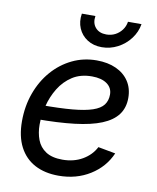

<svg xmlns="http://www.w3.org/2000/svg" viewBox="-85 -816 730 893"><g transform="rotate(10 280.0 -369.5)"><path d="M252.4 11.7Q187.5 11.7 140.1 -13.4Q92.8 -38.6 67.1 -87.9Q41.5 -137.2 41.5 -208.5Q41.5 -280.3 64 -342Q86.4 -403.8 126.7 -450Q167 -496.1 220.2 -521.7Q273.4 -547.4 335.4 -547.4Q388.2 -547.4 427.2 -529.5Q466.3 -511.7 488 -478.8Q509.8 -445.8 509.8 -400.4Q509.8 -354 485.6 -321.5Q461.4 -289.1 411.9 -268.8Q362.3 -248.5 285.2 -239.3Q208 -230 102.5 -230L114.3 -297.9Q203.6 -297.9 263.2 -303.2Q322.8 -308.6 357.9 -320.6Q393.1 -332.5 408.2 -352.5Q423.3 -372.6 423.3 -401.4Q423.3 -433.1 397.5 -451.7Q371.6 -470.2 326.7 -470.2Q272.5 -470.2 234.4 -445.6Q196.3 -420.9 172.1 -381.3Q147.9 -341.8 136.5 -295.9Q125 -250 125 -207Q125 -168.5 137.2 -136Q149.4 -103.5 178.7 -84.2Q208 -64.9 257.3 -64.9Q311 -64.9 351.8 -88.6Q392.6 -112.3 412.6 -151.4L494.6 -136.2Q465.3 -68.8 400.9 -28.6Q336.4 11.7 252.4 11.7ZM346.7 -611.8Q307.1 -611.8 278.3 -630.4Q249.5 -648.9 236.1 -680.2Q222.7 -711.4 229 -749.5H293Q287.6 -715.8 305.7 -694.8Q323.7 -673.8 357.4 -673.8Q379.9 -673.8 398.7 -683.3Q417.5 -692.9 430.4 -710Q443.4 -727.1 446.8 -749.5H510.7Q504.4 -711.4 480.5 -679.9Q456.5 -648.4 421.4 -630.1Q386.2 -611.8 346.7 -611.8Z"/></g></svg>

Font: Inter 20pt
Style: Italic
Weight: 400
Italic angle: -9.3988°
Version: Version 4.001;git-66647c0bb